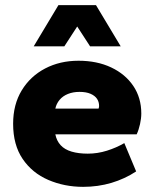

<svg xmlns="http://www.w3.org/2000/svg" viewBox="-20 -716 600 746"><path d="M303 10Q230 10 167.5 -17Q105 -44 68 -98.5Q31 -153 31 -235Q31 -310 64.5 -365Q98 -420 155.5 -450Q213 -480 285 -480Q357 -480 412 -454Q467 -428 498 -382Q529 -336 529 -275Q529 -256 524 -233.5Q519 -211 511 -194H195Q200 -169 215.5 -152Q231 -135 258 -127Q285 -119 321 -119Q359 -119 395.5 -130.5Q432 -142 463 -160L509 -50Q465 -21 413 -5.5Q361 10 303 10ZM195 -294H363Q364 -297 364.5 -299.5Q365 -302 365 -304Q365 -320 357 -332Q349 -344 332 -351.5Q315 -359 289 -359Q264 -359 244 -351Q224 -343 211.5 -328Q199 -313 195 -294ZM111 -536 207 -696H353L449 -536H330L280 -613L230 -536Z"/></svg>

Font: Gantari ExtraBold
Style: Regular
Weight: 800
Version: Version 1.000